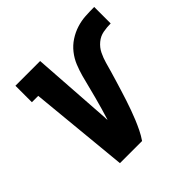

<svg xmlns="http://www.w3.org/2000/svg" viewBox="-141 -661 791 791"><g transform="rotate(-45 254.5 -265.0)"><path d="M129 0 87 -434H50V-530H194L218 -177Q218 -173 218 -169.5Q218 -166 219 -162Q227 -187 234 -212Q241 -237 248 -262.5Q255 -288 261 -313Q267 -338 274 -363.5Q281 -389 291 -413.5Q301 -438 318 -459.5Q335 -481 358 -496Q381 -511 406.5 -519Q432 -527 457.5 -528.5Q483 -530 509 -530V-434Q487 -434 465 -430Q443 -426 425 -411Q407 -396 397 -375.5Q387 -355 381 -333.5Q375 -312 369 -291Q363 -270 356.5 -249Q350 -228 343.5 -206.5Q337 -185 330 -164Q323 -143 315.5 -122Q308 -101 299.5 -80.5Q291 -60 281 -39.5Q271 -19 258 0Z"/></g></svg>

Font: Iosevka Slab
Style: Bold Italic
Weight: 700
Italic angle: -9°
Monospace: yes
Designer: Belleve Invis
Foundry: Belleve Invis
Version: Version 11.1.0; ttfautohint (v1.8.3)